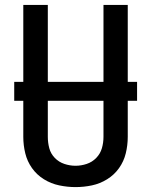

<svg xmlns="http://www.w3.org/2000/svg" viewBox="-20 -755 616 783"><path d="M288 8Q322 8 355 1Q388 -6 417 -24Q446 -42 465.5 -69.5Q485 -97 493 -130Q501 -163 501 -197V-735H402V-197Q402 -173 395.5 -150.5Q389 -128 372.5 -111Q356 -94 333.5 -86.5Q311 -79 288 -79Q265 -79 242.5 -86.5Q220 -94 203.5 -111Q187 -128 181 -150.5Q175 -173 175 -197V-735H75V-197Q75 -163 83 -130Q91 -97 110.5 -69.5Q130 -42 159 -24Q188 -6 221.5 1Q255 8 288 8ZM38 -344H539V-421H38Z"/></svg>

Font: Iosevka Sparkle Medium
Style: Regular
Weight: 500
Designer: Belleve Invis
Foundry: Belleve Invis
Version: Version 4.5.0; ttfautohint (v1.8.3)